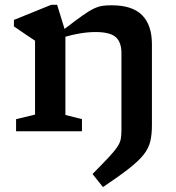

<svg xmlns="http://www.w3.org/2000/svg" viewBox="-20 -547 732 800"><path d="M486 -4V-325Q486 -372 461.8 -392.8Q437.5 -413.5 378.5 -413.5Q347.5 -413.5 314.5 -408Q281.5 -402.5 252.5 -394V-68L321.5 -50.5V0H47V-50.5L126 -69.5V-377.5Q117.5 -383 94.8 -398.2Q72 -413.5 38 -437V-464L193.5 -527H218L249 -426.5Q294.5 -461.5 322.8 -481.5Q351 -501.5 370.2 -510.8Q389.5 -520 406 -522.5Q422.5 -525 445 -525Q531.5 -525 572.2 -483.8Q613 -442.5 613 -362.5V-25.5Q613 13.5 606.2 42Q599.5 70.5 578.8 97Q558 123.5 517.5 155.2Q477 187 409 232.5L365.5 178Q409 134 433.8 107.5Q458.5 81 469.5 64Q480.5 47 483.2 32Q486 17 486 -4Z"/></svg>

Font: Newsreader 6pt Medium
Style: Regular
Weight: 500
Designer: Hugues Gentile
Foundry: Production Type
Version: Version 1.003; ttfautohint (v1.8.3)